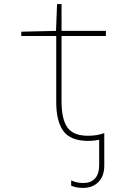

<svg xmlns="http://www.w3.org/2000/svg" viewBox="-20 -679 640 939"><path d="M281 -503V-183Q281 -97 309.5 -56Q338 -15 411 -15Q454 -15 490 -28V-3V131Q490 182 461.5 211Q433 240 386 240Q352 240 328 229V203Q354 216 388 216Q424 216 444.5 194Q465 172 465 128V4Q443 10 411 10Q325 10 290 -38Q255 -86 255 -180V-503H84V-524L254 -528L259 -659H281V-528H498V-503Z"/></svg>

Font: Noto Sans Mono UI Thin
Style: Regular
Weight: 250
Monospace: yes
Designer: Monotype Design team
Foundry: Monotype Imaging Inc.
Version: Version 1.000